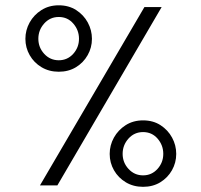

<svg xmlns="http://www.w3.org/2000/svg" viewBox="-20 -703 764 728"><path d="M527.6 -676.2 131.5 0H197.5L592.9 -676.2ZM599.1 -119.7Q599.1 -86.6 577.1 -62.4Q555.1 -38.1 522.5 -38.1Q489.8 -38.1 467.4 -62.4Q445 -86.6 445 -119.7Q445 -152.7 467.1 -177.5Q489.3 -202.2 522.5 -202.2Q556 -202.2 577.6 -177.3Q599.1 -152.3 599.1 -119.7ZM648.2 -119.4Q648.2 -152.3 632.5 -181.2Q616.8 -210.1 588.6 -228.4Q560.4 -246.6 522.5 -246.6Q485.1 -246.6 456.5 -228.4Q428 -210.1 411.9 -181.2Q395.9 -152.3 395.9 -119.4Q395.9 -86 412.2 -57.4Q428.5 -28.9 457.2 -11.7Q485.9 5.4 522.5 5.4Q559.4 5.4 587.6 -11.7Q615.8 -28.9 632 -57.4Q648.2 -86 648.2 -119.4ZM279.5 -556.1Q279.5 -523 257.5 -498.7Q235.5 -474.5 202.8 -474.5Q170.2 -474.5 147.8 -498.7Q125.4 -523 125.4 -556.1Q125.4 -589 147.5 -613.8Q169.7 -638.6 202.8 -638.6Q236.4 -638.6 257.9 -613.6Q279.5 -588.7 279.5 -556.1ZM328.6 -555.8Q328.6 -588.6 312.9 -617.6Q297.2 -646.5 269 -664.7Q240.8 -682.9 202.8 -682.9Q165.4 -682.9 136.9 -664.7Q108.3 -646.5 92.3 -617.6Q76.3 -588.6 76.3 -555.8Q76.3 -522.3 92.6 -493.8Q108.9 -465.2 137.6 -448.1Q166.3 -431 202.8 -431Q239.7 -431 267.9 -448.1Q296.1 -465.2 312.3 -493.8Q328.6 -522.3 328.6 -555.8Z"/></svg>

Font: Estedad VF
Style: Regular
Weight: 100
Designer: Amin Abedi
Version: Version 7.3